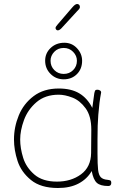

<svg xmlns="http://www.w3.org/2000/svg" viewBox="-20 -934 647 961"><path d="M537 -19Q537 -3 522 -3Q482 -3 464.5 -19Q447 -35 439 -78Q416 -38 373.5 -15.5Q331 7 270 7Q184 7 135 -33Q86 -73 68 -128Q50 -183 50 -236Q50 -298 74 -356.5Q98 -415 148.5 -453Q199 -491 274 -491Q336 -491 376.5 -467Q417 -443 442 -394L452 -467Q454 -477 456.5 -481Q459 -485 467 -485Q476 -485 481.5 -480.5Q487 -476 486 -470Q477 -424 472 -359Q468 -313 468 -235V-167Q468 -110 471 -84Q474 -58 484.5 -47Q495 -36 518 -34Q528 -33 532.5 -30.5Q537 -28 537 -19ZM436 -168Q437 -219 437 -285Q437 -353 408.5 -392Q380 -431 342.5 -445.5Q305 -460 274 -460Q206 -460 162.5 -422.5Q119 -385 100 -333Q81 -281 81 -236Q81 -192 96 -144Q111 -96 152 -60.5Q193 -25 265 -25Q336 -25 385.5 -61.5Q435 -98 436 -168ZM206 -630Q206 -668 233.5 -694Q261 -720 302 -720Q340 -720 365.5 -692.5Q391 -665 391 -630Q391 -589 365 -563Q339 -537 299 -537Q260 -537 233 -564Q206 -591 206 -630ZM365 -630Q365 -655 346 -674.5Q327 -694 299 -694Q270 -694 251.5 -674.5Q233 -655 233 -630Q233 -602 252 -583Q271 -564 299 -564Q327 -564 346 -583Q365 -602 365 -630ZM258 -794Q258 -800 268 -811L341 -896Q356 -914 366 -914Q372 -914 376 -910Q380 -906 380 -899Q380 -894 376.5 -889.5Q373 -885 370 -882Q367 -879 366 -878L287 -792Q277 -782 269 -782Q265 -782 261.5 -785.5Q258 -789 258 -794Z"/></svg>

Font: Mali ExtraLight
Style: Regular
Weight: 275
Version: Version 1.000; ttfautohint (v1.6)